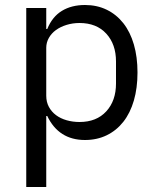

<svg xmlns="http://www.w3.org/2000/svg" viewBox="-20 -548 620 768"><path d="M85 -516H165V-432H169Q189 -481 227.5 -504.5Q266 -528 320 -528Q368 -528 407 -509Q446 -490 473.5 -455Q501 -420 515.5 -370Q530 -320 530 -258Q530 -196 515.5 -146Q501 -96 473.5 -61Q446 -26 407 -7Q368 12 320 12Q215 12 169 -84H165V200H85ZM298 -60Q366 -60 405 -102.5Q444 -145 444 -214V-302Q444 -371 405 -413.5Q366 -456 298 -456Q271 -456 246.5 -448.5Q222 -441 204 -428Q186 -415 175.5 -396.5Q165 -378 165 -357V-165Q165 -140 175.5 -120.5Q186 -101 204 -87.5Q222 -74 246.5 -67Q271 -60 298 -60Z"/></svg>

Font: IBM Plex Sans KR
Style: Regular
Weight: 400
Designer: Mike Abbink; Paul van der Laan; Pieter van Rosmalen; Wujin Sim; Chorong Kim; Dohee Lee;
Foundry: Sandoll Inc.
Version: Version 1.001